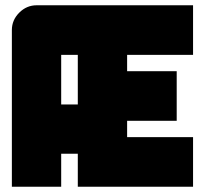

<svg xmlns="http://www.w3.org/2000/svg" viewBox="-20 -708 752 728"><path d="M119 -688H712V-500H462V-438H650V-250H462V-188H712V0H275V-125H212V0H25V-594Q25 -632 53 -660Q81 -688 119 -688ZM275 -312V-500H212V-312Z"/></svg>

Font: CostaRica
Style: Normal
Weight: 900
Version: Version 1.3